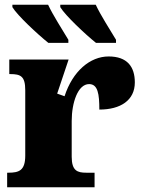

<svg xmlns="http://www.w3.org/2000/svg" viewBox="-20 -786 601 806"><path d="M267 -606V-619C239 -666 203 -721 182 -766H32V-756C53 -721 138 -642 183 -606ZM467 -606V-619C439 -666 403 -721 382 -766H233V-756C254 -721 338 -642 383 -606ZM377 0V-61H342C305 -61 281 -69 281 -128V-278C281 -355 307 -433 354 -433C391 -433 397 -391 397 -326C486 -326 546 -365 546 -440C546 -506 514 -549 436 -549C358 -549 285 -487 251 -382L220 -393L268 -536H19V-475H23C67 -475 86 -466 86 -407V-133C86 -70 60 -61 15 -61H10V0Z"/></svg>

Font: UArctic Serif Black
Style: Regular
Weight: 900
Designer: Customization by Puisto advertising & original work Monotype Design Team
Foundry: Monotype Imaging Inc.
Version: Version 2.004